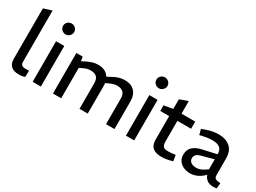

<svg xmlns="http://www.w3.org/2000/svg" viewBox="-43 -1412 2754 2062"><g transform="rotate(30 1334.0 -381.5)"><path d="M204 7Q133 7 101.5 -24.5Q70 -56 70 -111V-738L172 -770V-134Q172 -108 186 -95Q200 -82 234 -82Q243 -82 253.5 -82.5Q264 -83 276 -84L274 -6Q257 1 238.5 4Q220 7 204 7Z M369 0V-503H471V0ZM420 -617Q401 -617 385 -626.5Q369 -636 360 -651.5Q351 -667 351 -686Q351 -703 360 -718.5Q369 -734 385 -743Q401 -752 420 -752Q439 -752 454.5 -743Q470 -734 479.5 -718.5Q489 -703 489 -685Q489 -667 479.5 -651.5Q470 -636 454.5 -626.5Q439 -617 420 -617Z M621 0V-503H699L708 -450L744 -469Q782 -489 817.5 -500Q853 -511 888 -511Q944 -511 980 -489.5Q1016 -468 1034 -430Q1052 -392 1052 -341V0H950V-317Q950 -368 925 -393Q900 -418 850 -418Q828 -418 807 -412.5Q786 -407 765 -397L723 -377V0ZM1279 0V-317Q1279 -368 1254 -393Q1229 -418 1178 -418Q1156 -418 1135 -412.5Q1114 -407 1093 -397L1041 -373L1018 -438L1076 -469Q1113 -490 1149 -500.5Q1185 -511 1220 -511Q1276 -511 1312.5 -489.5Q1349 -468 1366.5 -430Q1384 -392 1384 -341V0Z M1526 0V-503H1628V0ZM1577 -617Q1558 -617 1542 -626.5Q1526 -636 1517 -651.5Q1508 -667 1508 -686Q1508 -703 1517 -718.5Q1526 -734 1542 -743Q1558 -752 1577 -752Q1596 -752 1611.5 -743Q1627 -734 1636.5 -718.5Q1646 -703 1646 -685Q1646 -667 1636.5 -651.5Q1627 -636 1611.5 -626.5Q1596 -617 1577 -617Z M1969 7Q1896 7 1859.5 -24Q1823 -55 1823 -124V-414H1713V-484L1823 -503V-623L1925 -659V-503H2095V-414H1925V-156Q1925 -117 1939.5 -98.5Q1954 -80 2002 -80Q2016 -80 2032 -81.5Q2048 -83 2065 -85L2092 -89L2104 -16L2080 -9Q2054 -2 2024 2.5Q1994 7 1969 7Z M2322 7Q2282 7 2245 -8Q2208 -23 2184.5 -54Q2161 -85 2161 -133Q2161 -195 2200 -230.5Q2239 -266 2310 -281L2479 -319V-322Q2479 -375 2448 -398.5Q2417 -422 2358 -422Q2325 -422 2291 -417Q2257 -412 2229 -405L2205 -399L2187 -466L2212 -475Q2258 -493 2300.5 -502Q2343 -511 2385 -511Q2472 -511 2526 -465Q2580 -419 2580 -324V-123Q2580 -91 2595 -79.5Q2610 -68 2659 -65L2654 2Q2644 5 2632.5 6Q2621 7 2612 7Q2561 7 2532.5 -15.5Q2504 -38 2493 -72L2470 -52Q2436 -22 2397 -7.5Q2358 7 2322 7ZM2354 -78Q2377 -78 2402 -87.5Q2427 -97 2453 -115L2479 -133V-257L2326 -215Q2289 -204 2274.5 -187Q2260 -170 2260 -145Q2260 -113 2285 -95.5Q2310 -78 2354 -78Z"/></g></svg>

Font: REM Medium
Style: Regular
Weight: 400
Version: Version 1.005;gftools[0.9.28]